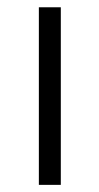

<svg xmlns="http://www.w3.org/2000/svg" viewBox="-20 -518 278 538"><path d="M88.9 0H150.4V-497.6H88.9Z"/></svg>

Font: Estedad Light
Style: Regular
Weight: 300
Designer: Amin Abedi
Version: Version 7.3